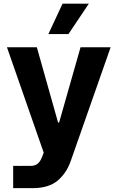

<svg xmlns="http://www.w3.org/2000/svg" viewBox="-20 -797 626 1022"><path d="M153.8 204.5Q143.8 204.5 133.7 204.5Q123.6 204.5 113.6 204.5Q94.8 204.5 78.1 204.5Q61.4 204.5 50.1 204.5V85.9Q61.4 86.3 84.9 86.1Q108.3 85.9 126.4 85.9Q132.8 85.9 137.8 85.9Q142.8 85.9 145.6 85.9Q165.5 85.6 179.7 74.9Q193.9 64.3 203.8 38.7L212.7 15.6L17 -545.5H176.1L289.1 -144.9H294.7L408.7 -545.5H568.9L356.9 58.9Q333.8 125.4 286 165Q238.3 204.5 153.8 204.5ZM237.6 -615.8 312.9 -777.3H452.8L344.5 -615.8Z"/></svg>

Font: Inter Zeller
Style: Bold
Weight: 700
Designer: Rasmus Andersson; Joe Bland
Foundry: zeller
Version: Version 3.015;git-dec3a8cb1